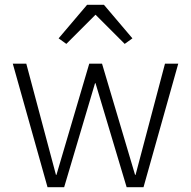

<svg xmlns="http://www.w3.org/2000/svg" viewBox="-20 -776 791 796"><path d="M33 -512H89L212 -51H214L350 -512H403L540 -51H542L664 -512H719L575 0H505L376 -431H374L246 0H177ZM411 -756 529 -617 497 -594 376 -715 255 -594 223 -617 341 -756Z"/></svg>

Font: Plexus Sans Light
Style: Regular
Weight: 300
Version: Version 2.001;PS 002.001;hotconv 1.0.70;makeotf.lib2.5.58329